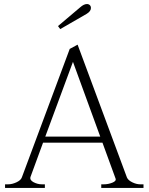

<svg xmlns="http://www.w3.org/2000/svg" viewBox="-20 -930 735 950"><path d="M278 -786 267 -801 377 -894Q395 -910 410 -910Q419 -910 424.5 -904.5Q430 -899 430 -891Q430 -874 408 -861ZM690 -18V0H481V-18H494Q515 -18 535.5 -26Q556 -34 552 -46L487 -224H193L131 -55Q126 -39 146 -28.5Q166 -18 187 -18H202V0H5V-18H20Q40 -18 61.5 -28Q83 -38 88 -52L325 -688L364 -709L608 -52Q614 -38 634.5 -28Q655 -18 674 -18ZM476 -254 341 -624 204 -254Z"/></svg>

Font: Taviraj ExtraLight
Style: Regular
Weight: 275
Designer: Katatrad Team
Foundry: CadsonDemak
Version: Version 1.001